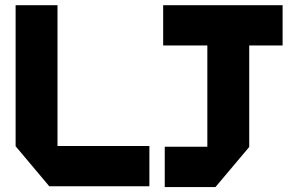

<svg xmlns="http://www.w3.org/2000/svg" viewBox="-20 -739 1193 761"><path d="M175.4 -0.6 41.9 -159.4V-160.4H572.1V-0.6ZM41.9 -160.4V-718.5H207.9V-160.4ZM801.8 -157.4V-558.7L935.3 -718.5H967.8V-157.4ZM633 2.5V-157.4H967.8V-156.4L833.9 2.5ZM626.7 -558.7V-718.5H935.3L801.8 -558.7ZM967.8 -558.7V-718.5H1100.1V-558.7Z"/></svg>

Font: Foldit Thin
Style: Regular
Weight: 100
Designer: Sophia Tai
Foundry: Sophia Tai
Version: Version 1.003